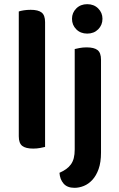

<svg xmlns="http://www.w3.org/2000/svg" viewBox="-20 -705 571 920"><path d="M196 -1Q188 1 172.5 4Q157 7 139 7Q103 7 86.5 -6Q70 -19 70 -52V-650Q78 -653 93.5 -655.5Q109 -658 127 -658Q163 -658 179.5 -645Q196 -632 196 -599ZM338 11V-470Q346 -472 361.5 -475Q377 -478 395 -478Q431 -478 447.5 -465Q464 -452 464 -419V26Q464 73 452.5 105Q441 137 422.5 157Q404 177 381.5 186Q359 195 337 195Q302 195 284.5 174.5Q267 154 265 123Q283 115 296.5 105.5Q310 96 319.5 83Q329 70 333.5 52.5Q338 35 338 11ZM398 -685Q430 -685 450.5 -664.5Q471 -644 471 -615Q471 -585 450.5 -564.5Q430 -544 398 -544Q366 -544 345.5 -564.5Q325 -585 325 -615Q325 -644 345.5 -664.5Q366 -685 398 -685Z"/></svg>

Font: Baloo 2 Latin SemiBold
Style: Regular
Weight: 400
Designer: Sarang Kulkarni and Ek Type
Foundry: Ek Type
Version: Version 1.001